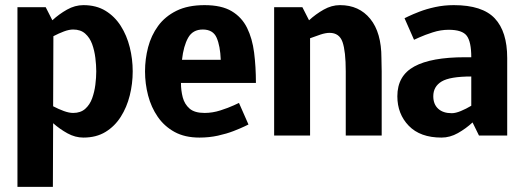

<svg xmlns="http://www.w3.org/2000/svg" viewBox="-20 -528 2045 748"><path d="M265 -88Q294 -88 312 -104Q330 -120 339 -145Q348 -170 351.5 -198Q355 -226 355 -250Q355 -274 351.5 -302.5Q348 -331 339 -356Q330 -381 312 -397Q294 -413 265 -413Q249 -413 229 -405.5Q209 -398 188 -387L187 -114Q208 -103 228.5 -95.5Q249 -88 265 -88ZM158 -500 184 -449Q210 -473 241 -490.5Q272 -508 305 -508Q355 -508 391 -486Q427 -464 450.5 -427Q474 -390 485.5 -344Q497 -298 497 -250Q497 -202 485.5 -156Q474 -110 450.5 -73Q427 -36 391 -14Q355 8 305 8Q273 8 243 -8.5Q213 -25 187 -48L186 200H48V-500Z M757 8Q700 8 660 -14Q620 -36 594.5 -73Q569 -110 557 -156Q545 -202 545 -250Q545 -298 557 -344Q569 -390 596 -427Q623 -464 667.5 -486Q712 -508 777 -508Q843 -508 882.5 -484.5Q922 -461 942.5 -419.5Q963 -378 970 -323Q977 -268 977 -205H685Q685 -175 692 -148.5Q699 -122 718.5 -105Q738 -88 777 -88Q808 -88 839 -98Q870 -108 890.5 -117.5Q911 -127 911 -127L948 -43Q948 -43 932.5 -35.5Q917 -28 890 -17.5Q863 -7 829 0.5Q795 8 757 8ZM770 -413Q731 -413 713 -381Q695 -349 689 -295H840Q838 -349 824 -381Q810 -413 770 -413Z M1467 0H1327V-250Q1327 -328 1314.5 -364Q1302 -400 1264 -400Q1249 -400 1229 -393.5Q1209 -387 1188 -379V0H1048V-500H1158L1184 -449Q1210 -473 1241 -490.5Q1272 -508 1304 -508H1305Q1379 -508 1422.5 -454.5Q1466 -401 1466 -302L1467 -250Z M1668 -153Q1668 -122 1687 -104.5Q1706 -87 1740 -87Q1755 -87 1775.5 -95.5Q1796 -104 1816 -116V-230Q1733 -230 1700.5 -210.5Q1668 -191 1668 -153ZM1700 8Q1617 8 1572.5 -38Q1528 -84 1528 -153Q1528 -233 1594 -269Q1660 -305 1791 -305H1816Q1816 -365 1798.5 -388.5Q1781 -412 1728 -412Q1697 -412 1666 -402Q1635 -392 1614 -382.5Q1593 -373 1593 -373L1556 -457Q1556 -457 1571.5 -464.5Q1587 -472 1614 -482.5Q1641 -493 1675.5 -500.5Q1710 -508 1748 -508Q1859 -508 1907.5 -456.5Q1956 -405 1956 -302V0H1846L1821 -51Q1795 -27 1764 -9.5Q1733 8 1700 8Z"/></svg>

Font: Epunda Sans
Style: Bold
Weight: 700
Designer: Simon Atzbach
Foundry: typofactur
Version: Version 2.204; ttfautohint (v1.8.4.7-5d5b)